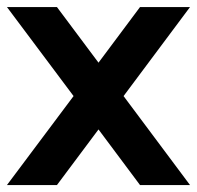

<svg xmlns="http://www.w3.org/2000/svg" viewBox="-20 -533 567 553"><path d="M191.9 -256.3 0 -512.7H144L263.7 -352.5L383.3 -512.7H527.3L335.9 -256.3L527.3 0H383.3L263.7 -160.2L144 0H0Z"/></svg>

Font: Voltera
Style: Bold
Weight: 700
Designer: Bernd Montag
Version: Version 1.301